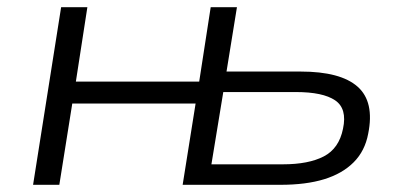

<svg xmlns="http://www.w3.org/2000/svg" viewBox="-20 -514 1126 534"><path d="M72 0 150 -494H223L191 -287H534L566 -494H639L610 -315H816Q927 -315 974.5 -273Q1022 -231 1004 -142Q995 -94 963.5 -62.5Q932 -31 881.5 -15.5Q831 0 760 0H488L524 -226H181L145 0ZM568 -57H767Q838 -57 880.5 -79Q923 -101 934 -156Q946 -212 912 -235Q878 -258 803 -258H601Z"/></svg>

Font: Nunito Sans 7pt SemiExpanded Light
Style: Italic
Weight: 300
Width: 6
Italic angle: -9°
Designer: Vernon Adams
Foundry: Vernon Adams
Version: Version 3.101;gftools[0.9.27]